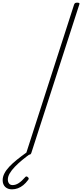

<svg xmlns="http://www.w3.org/2000/svg" viewBox="-93 -1150 618 1444"><path d="M121 14Q110 14 106 10Q102 6 105 -1L464 -1115Q467 -1123 471.5 -1126.5Q476 -1130 488 -1130Q499 -1130 503 -1126.5Q507 -1123 503 -1115L143 -1Q141 6 136.5 10Q132 14 121 14ZM-3 274Q-35 274 -54 255.5Q-73 237 -73 205Q-73 180 -60 154.5Q-47 129 -23 103.5Q1 78 34.5 51Q68 24 109 -5L140 0V3Q105 28 74 53.5Q43 79 18.5 104.5Q-6 130 -20 154Q-34 178 -34 200Q-34 218 -25 230Q-16 242 2 242Q25 242 48 227Q71 212 95 184Q99 178 105 177Q111 176 118 184Q123 188 123 193Q123 198 118 204Q101 227 82 242.5Q63 258 41.5 266Q20 274 -3 274Z"/></svg>

Font: Playwrite CU Thin
Style: Regular
Weight: 250
Designer: Veronika Burian, José Scaglione
Foundry: TypeTogether
Version: Version 1.002